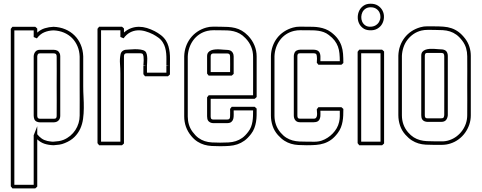

<svg xmlns="http://www.w3.org/2000/svg" viewBox="-20 -786 2639 1052"><path d="M436 -314Q436 -285.2 437.7 -254.4Q439.5 -223.6 439.2 -193.6Q439 -163.6 435.1 -134.8Q431.2 -106 419.9 -81.1Q408.7 -56.2 388.2 -35.6Q367.7 -15.1 335 -2Q319.8 4.4 304.7 6.6Q289.6 8.8 273.4 9.8Q245.6 8.8 223.9 1.7Q202.1 -5.4 184.1 -22.5V236.3Q181.6 238.8 179 241.2Q176.3 243.7 173.3 246.1H47.9Q45.4 243.2 43.5 240.2Q41.5 237.3 39.1 234.9V-627.9Q41.5 -630.4 43.5 -633.3Q45.4 -636.2 47.9 -639.2H173.3Q176.3 -636.7 179 -634.3Q181.6 -631.8 184.1 -629.4V-607.4Q203.1 -624.5 225.8 -631.3Q248.5 -638.2 273.4 -639.2Q308.6 -637.7 337.6 -625.5Q366.7 -613.3 388.2 -592Q409.7 -570.8 422.1 -541.7Q434.6 -512.7 436 -477.5ZM416.5 -476.1Q415.5 -506.8 404.5 -532.7Q393.6 -558.6 375 -577.4Q356.4 -596.2 330.6 -607.2Q304.7 -618.2 273.4 -619.6Q245.1 -618.7 222.2 -608.9Q199.2 -599.1 182.1 -575.7L164.6 -583V-619.6H58.6V226.6H164.6V-45.9H165Q169.9 -58.1 174.6 -70.1Q179.2 -82 184.1 -94.7V-50.3Q194.8 -36.6 208.3 -27.1Q221.7 -17.6 239.3 -13.7Q244.6 -12.7 250.5 -11.7Q256.3 -10.7 261.7 -10.3Q263.2 -9.8 265.1 -9.8Q267.1 -9.8 269 -9.8H273.4Q288.1 -10.7 301.5 -12.7Q314.9 -14.6 328.6 -20Q348.6 -28.3 365 -42Q381.3 -55.7 392.8 -73.2Q404.3 -90.8 410.4 -111.1Q416.5 -131.3 416.5 -152.8Q417 -193.8 416.7 -234.1Q416.5 -274.4 416.5 -315.4ZM164.6 -479Q166 -494.1 174.6 -503.7Q183.1 -513.2 198.7 -513.2H273.4Q284.7 -513.2 293.5 -508.8Q302.2 -504.4 307.1 -493.7Q310.1 -486.8 310.1 -477.5V-151.4Q310.1 -134.8 300 -125.2Q290 -115.7 273.4 -115.7H198.7Q189 -115.7 180.4 -119.9Q171.9 -124 168 -133.3Q164.6 -143.1 164.6 -152.8ZM184.1 -151.4Q184.1 -135.3 199.2 -135.3H273.4Q276.4 -135.3 281 -136Q285.6 -136.7 287.1 -139.2Q289.6 -142.6 290 -145.8Q290.5 -148.9 290.5 -152.8Q291 -193.8 290.8 -234.1Q290.5 -274.4 290.5 -315.4Q290.5 -356 290.8 -395.8Q291 -435.5 290.5 -475.6Q290.5 -480 289.8 -483.2Q289.1 -486.3 286.6 -490.2Q281.2 -493.7 273.4 -493.7H199.2Q190.9 -493.7 188 -489.5Q185.1 -485.4 184.1 -477.5Z M900.4 -368.2H774.4Q772 -371.1 770 -374Q768.1 -377 765.6 -379.4V-426.8Q769 -426.8 772.5 -427Q775.9 -427.2 779.3 -427.7Q775.9 -428.2 772.5 -428.5Q769 -428.7 765.6 -428.7Q765.6 -430.7 766.4 -438.5Q767.1 -446.3 767.3 -456.1Q767.6 -465.8 766.4 -475.6Q765.1 -485.4 761.7 -490.7Q756.3 -494.1 748.5 -494.1H674.3Q659.2 -494.1 659.2 -478V0Q656.7 2.4 654.1 4.9Q651.4 7.3 648.4 9.8H522.9Q520.5 6.8 518.6 3.9Q516.6 1 514.2 -1.5V-628.4Q516.6 -630.9 518.6 -633.8Q520.5 -636.7 522.9 -639.6H648.4Q651.4 -637.2 654.1 -634.8Q656.7 -632.3 659.2 -629.9V-607.9Q678.2 -624.5 699 -631.8Q719.7 -639.2 741.5 -639.2Q763.2 -639.2 784.9 -632.6Q806.6 -626 827.6 -615.2Q845.2 -606 861.3 -593.8Q877.4 -581.5 888.7 -564.5Q898.4 -548.8 903.1 -532.2Q907.7 -515.6 909.7 -498.3Q911.6 -481 911.4 -463.4Q911.1 -445.8 911.1 -428.2V-377.9ZM785.2 -387.7H891.6V-426.8Q895 -426.8 898.7 -427Q902.3 -427.2 906.2 -427.7Q902.3 -427.7 898.7 -428Q895 -428.2 891.6 -428.7Q891.6 -444.3 891.8 -460.7Q892.1 -477.1 890.6 -493.2Q889.2 -509.3 885 -524.4Q880.9 -539.6 872.1 -553.7Q862.8 -568.8 848.4 -579.3Q834 -589.8 818.4 -598.1Q796.9 -608.9 775.1 -615Q753.4 -621.1 732.4 -619.6Q711.4 -618.2 692.1 -607.9Q672.9 -597.7 657.2 -576.2L639.6 -583.5V-620.1H533.7V-9.8H639.6V-383.3Q639.6 -409.7 637.5 -436.3Q635.3 -462.9 640.6 -488.8Q643.1 -501 652.6 -507.3Q662.1 -513.7 673.8 -513.7Q677.2 -513.7 690.2 -514.9Q703.1 -516.1 719 -516.4Q734.9 -516.6 750.2 -514.4Q765.6 -512.2 774.4 -505.9Q781.7 -500 784.2 -488.5Q786.6 -477.1 786.9 -464.8Q787.1 -452.6 786.1 -441.9Q785.2 -431.2 785.2 -427.2Z M989.3 -478Q990.2 -506.3 999 -531.2Q1007.8 -556.2 1023.4 -576.7Q1039.1 -597.2 1060.8 -612.1Q1082.5 -627 1109.9 -634.8Q1127.9 -640.1 1147.9 -639.9Q1168 -639.6 1186 -639.6Q1209.5 -639.6 1229.7 -638.4Q1250 -637.2 1268.8 -632.6Q1287.6 -627.9 1304.9 -617.9Q1322.3 -607.9 1339.4 -590.3Q1361.8 -566.9 1374 -537.8Q1386.2 -508.8 1386.2 -476.6V-254.4Q1383.8 -252 1381.1 -249.5Q1378.4 -247.1 1375.5 -244.6H1134.3V-147.5Q1134.3 -142.1 1136.7 -135.7Q1139.6 -132.8 1142.6 -131.8Q1145.5 -130.9 1149.4 -130.9H1223.6Q1233.4 -130.9 1237.1 -135.3Q1240.7 -139.6 1240.7 -148.9Q1241.2 -159.2 1241 -169.2Q1240.7 -179.2 1240.7 -189.5Q1243.2 -191.9 1245.1 -194.8Q1247.1 -197.8 1249.5 -200.7H1375.5Q1378.4 -198.2 1381.1 -195.8Q1383.8 -193.4 1386.2 -190.9Q1386.2 -172.4 1386 -154.1Q1385.7 -135.7 1382.8 -118.2Q1379.9 -100.6 1373.5 -83.7Q1367.2 -66.9 1355.5 -51.8Q1337.4 -28.3 1319.1 -15.1Q1300.8 -2 1280.3 4.9Q1259.8 11.7 1236.6 13.4Q1213.4 15.1 1186 15.1Q1161.6 15.1 1140.1 13.9Q1118.7 12.7 1099.4 7.1Q1080.1 1.5 1062.3 -9.8Q1044.4 -21 1027.8 -41Q989.3 -87.4 989.3 -148.9ZM1008.8 -147.5Q1008.8 -124.5 1015.1 -103.3Q1021.5 -82 1035.2 -63.5Q1050.8 -42.5 1067.1 -30.5Q1083.5 -18.6 1101.8 -12.7Q1120.1 -6.8 1140.9 -5.6Q1161.6 -4.4 1186 -4.4Q1211.4 -4.4 1232.4 -5.6Q1253.4 -6.8 1272 -12.7Q1290.5 -18.6 1307.1 -30.3Q1323.7 -42 1339.8 -63.5Q1350.1 -76.7 1355.5 -90.8Q1360.8 -105 1363.3 -119.9Q1365.7 -134.8 1366.2 -150.1Q1366.7 -165.5 1366.7 -181.2H1260.3Q1260.3 -169.4 1260.5 -157Q1260.7 -144.5 1258.1 -134.5Q1255.4 -124.5 1247.6 -117.9Q1239.7 -111.3 1223.6 -111.3H1148.9Q1132.3 -111.3 1121.6 -123Q1117.2 -128.4 1116 -135.5Q1114.7 -142.6 1114.7 -148.9V-252.9Q1117.2 -255.4 1119.1 -258.3Q1121.1 -261.2 1123.5 -264.2H1366.7Q1366.7 -317.4 1366.9 -369.4Q1367.2 -421.4 1366.7 -474.6Q1366.7 -534.2 1324.7 -577.1Q1309.1 -593.3 1293.5 -601.8Q1277.8 -610.4 1261 -614.5Q1244.1 -618.7 1225.6 -619.4Q1207 -620.1 1186 -620.1Q1168.9 -620.1 1151.1 -620.4Q1133.3 -620.6 1116.2 -616.7Q1091.3 -610.8 1071.8 -597.4Q1052.2 -584 1038.6 -565.2Q1024.9 -546.4 1017.3 -523.7Q1009.8 -501 1008.8 -476.6ZM1114.7 -382.8V-478Q1114.7 -491.2 1121.1 -499Q1127.4 -506.8 1137.5 -510.5Q1147.5 -514.2 1159.7 -515.1Q1171.9 -516.1 1183.8 -515.4Q1195.8 -514.6 1206.3 -513.7Q1216.8 -512.7 1223.6 -512.7Q1233.9 -512.7 1242.2 -509Q1250.5 -505.4 1255.9 -496.1Q1260.3 -487.3 1260.3 -476.6V-381.3Q1257.8 -378.9 1255.1 -376.5Q1252.4 -374 1249.5 -371.6H1123.5ZM1134.3 -391.1H1240.7Q1240.7 -412.1 1241 -432.9Q1241.2 -453.6 1240.7 -474.6Q1240.7 -479 1240 -482.4Q1239.3 -485.8 1236.8 -489.7Q1231.4 -493.2 1223.6 -493.2H1149.4Q1134.3 -493.2 1134.3 -476.6Z M1464.4 -479.5Q1465.3 -507.8 1474.1 -532.7Q1482.9 -557.6 1498.3 -577.6Q1513.7 -597.7 1535.6 -612.3Q1557.6 -627 1585 -634.8Q1603 -640.1 1623 -639.9Q1643.1 -639.6 1661.1 -639.6Q1678.7 -639.6 1696 -639.2Q1713.4 -638.7 1730.2 -635.7Q1747.1 -632.8 1762.9 -626.7Q1778.8 -620.6 1793.5 -609.9Q1816.9 -592.3 1830.3 -574Q1843.8 -555.7 1850.8 -535.2Q1857.9 -514.6 1859.6 -491.5Q1861.3 -468.3 1861.3 -440.9Q1858.9 -438.5 1856.2 -436Q1853.5 -433.6 1850.6 -431.2H1724.6Q1722.2 -434.1 1720.2 -437Q1718.3 -439.9 1715.8 -442.4Q1715.8 -445.8 1716.3 -452.1Q1716.8 -458.5 1716.8 -465.6Q1716.8 -472.7 1715.8 -479.5Q1714.8 -486.3 1711.9 -490.7Q1706.5 -494.1 1698.7 -494.1H1624.5Q1621.6 -494.1 1617.7 -493.4Q1613.8 -492.7 1611.8 -489.3Q1610.4 -486.8 1609.9 -483.9Q1609.4 -481 1609.4 -478V-151.9Q1609.4 -149.4 1609.9 -146.2Q1610.4 -143.1 1611.8 -140.6Q1614.3 -137.2 1617.7 -136.5Q1621.1 -135.7 1624.5 -135.7H1698.7Q1708.5 -135.7 1712.4 -141.4Q1716.3 -147 1717 -155Q1717.8 -163.1 1716.8 -171.9Q1715.8 -180.7 1715.8 -187.5Q1718.3 -189.9 1720.2 -192.9Q1722.2 -195.8 1724.6 -198.7H1850.6Q1853.5 -196.3 1856.2 -193.8Q1858.9 -191.4 1861.3 -189Q1861.3 -170.9 1860.6 -153.6Q1859.9 -136.2 1856.9 -119.9Q1854 -103.5 1847.9 -87.9Q1841.8 -72.3 1830.6 -57.1Q1813 -33.7 1794.7 -20.5Q1776.4 -7.3 1755.6 -0.5Q1734.9 6.3 1711.4 8.1Q1688 9.8 1661.1 9.8Q1635.7 9.8 1614.5 8.5Q1593.3 7.3 1574.5 1.7Q1555.7 -3.9 1538.3 -14.9Q1521 -25.9 1502.9 -45.9Q1482.9 -68.4 1473.6 -96.2Q1464.4 -124 1464.4 -153.3ZM1483.9 -151.9Q1483.9 -126 1492.2 -102.5Q1500.5 -79.1 1517.6 -59.1Q1532.7 -41.5 1548.8 -31.5Q1564.9 -21.5 1582.8 -16.6Q1600.6 -11.7 1620.1 -10.7Q1639.6 -9.8 1661.1 -9.8Q1681.2 -9.8 1702.4 -9.5Q1723.6 -9.3 1742.7 -15.6Q1759.8 -21.5 1775.1 -31.5Q1790.5 -41.5 1803.2 -54.7Q1815.9 -67.9 1825 -83.7Q1834 -99.6 1837.9 -117.2Q1841.8 -132.8 1841.8 -148.2Q1841.8 -163.6 1841.8 -179.2H1735.4Q1735.4 -172.9 1735.8 -164.8Q1736.3 -156.7 1735.4 -148.7Q1734.4 -140.6 1731.4 -133.3Q1728.5 -126 1721.7 -121.6Q1716.8 -118.7 1710.7 -117.4Q1704.6 -116.2 1698.7 -116.2H1624Q1606.9 -116.2 1598.4 -126.7Q1589.8 -137.2 1589.8 -153.3V-479.5Q1589.8 -483.9 1590.8 -487.8Q1591.8 -491.7 1593.3 -495.6Q1597.2 -505.4 1606 -509.5Q1614.7 -513.7 1624 -513.7H1698.7Q1706.1 -513.7 1713.9 -511.5Q1721.7 -509.3 1727.1 -503.4Q1731.4 -498 1733.4 -491.5Q1735.4 -484.9 1735.6 -477.8Q1735.8 -470.7 1735.6 -463.6Q1735.4 -456.5 1735.4 -450.7H1841.8Q1841.8 -474.1 1839.8 -493.9Q1837.9 -513.7 1831.5 -531Q1825.2 -548.3 1813.2 -564Q1801.3 -579.6 1781.7 -594.2Q1768.6 -604.5 1753.9 -609.9Q1739.3 -615.2 1723.9 -617.4Q1708.5 -619.6 1692.9 -619.9Q1677.2 -620.1 1661.1 -620.1Q1644 -620.1 1626.2 -620.4Q1608.4 -620.6 1591.3 -616.7Q1566.4 -610.8 1546.9 -597.7Q1527.3 -584.5 1513.7 -565.9Q1500 -547.4 1492.4 -524.9Q1484.9 -502.4 1483.9 -478Z M1948.2 -513.7H2073.7Q2076.7 -511.2 2079.3 -508.8Q2082 -506.3 2084.5 -503.9V0Q2082 2.4 2079.3 4.9Q2076.7 7.3 2073.7 9.8H1948.2Q1945.8 6.8 1943.8 3.9Q1941.9 1 1939.5 -1.5V-502.4ZM1959 -494.1V-9.8H2064.9V-494.1ZM2010.7 -765.6Q2035.6 -765.6 2052 -754.4Q2068.4 -743.2 2076.4 -726.8Q2084.5 -710.4 2083.7 -691.2Q2083 -671.9 2074.2 -655.8Q2065.4 -639.6 2048.1 -629.2Q2030.8 -618.7 2005.4 -620.1Q1982.9 -621.1 1968.3 -632.3Q1953.6 -643.6 1946.5 -659.7Q1939.5 -675.8 1940.2 -694.3Q1940.9 -712.9 1949 -728.8Q1957 -744.6 1972.4 -755.1Q1987.8 -765.6 2010.7 -765.6ZM2010.7 -746.1Q1994.1 -746.1 1982.7 -738.3Q1971.2 -730.5 1965.6 -718.8Q1960 -707 1959.5 -693.6Q1959 -680.2 1964.1 -668.2Q1969.2 -656.2 1979.7 -648.2Q1990.2 -640.1 2005.9 -639.6Q2024.4 -639.2 2037.4 -646.7Q2050.3 -654.3 2057.1 -666.3Q2064 -678.2 2064.5 -692.1Q2064.9 -706.1 2059.1 -718Q2053.2 -730 2041.3 -738Q2029.3 -746.1 2010.7 -746.1Z M2162.6 -481.4Q2163.6 -509.8 2172.4 -534.4Q2181.2 -559.1 2196.8 -579.3Q2212.4 -599.6 2234.1 -614.3Q2255.9 -628.9 2283.2 -636.7Q2301.3 -642.1 2321.3 -641.8Q2341.3 -641.6 2359.4 -641.6Q2387.2 -641.6 2410.4 -639.9Q2433.6 -638.2 2453.9 -631.3Q2474.1 -624.5 2492.4 -611.1Q2510.7 -597.7 2528.8 -574.2Q2544.4 -553.7 2552 -529.5Q2559.6 -505.4 2559.6 -480V-153.8Q2559.6 -127.9 2551.3 -103.5Q2543 -79.1 2528.3 -58.6Q2513.7 -38.1 2492.9 -22.7Q2472.2 -7.3 2447.3 0.5Q2426.3 7.3 2403.8 7.6Q2381.3 7.8 2359.4 7.8Q2334 7.8 2312.7 6.6Q2291.5 5.4 2272.7 -0.2Q2253.9 -5.9 2236.6 -16.8Q2219.2 -27.8 2201.2 -47.9Q2181.2 -70.3 2171.9 -98.1Q2162.6 -126 2162.6 -155.3ZM2182.1 -153.8Q2182.1 -127.9 2190.4 -104.5Q2198.7 -81.1 2215.8 -61Q2231 -43.5 2247.1 -33.4Q2263.2 -23.4 2281 -18.6Q2298.8 -13.7 2318.4 -12.7Q2337.9 -11.7 2359.4 -11.7Q2379.4 -11.7 2400.6 -11.5Q2421.9 -11.2 2440.9 -17.6Q2463.4 -24.9 2481.7 -38.8Q2500 -52.7 2512.9 -70.8Q2525.9 -88.9 2533 -110.4Q2540 -131.8 2540 -155.3Q2540.5 -196.3 2540.3 -236.6Q2540 -276.9 2540 -317.9Q2540 -357.9 2540.3 -397.9Q2540.5 -438 2540 -478Q2540 -501 2533.7 -522.5Q2527.3 -543.9 2513.2 -562.5Q2497.1 -584 2480.5 -595.9Q2463.9 -607.9 2445.3 -613.8Q2426.8 -619.6 2405.8 -620.8Q2384.8 -622.1 2359.4 -622.1Q2342.3 -622.1 2324.5 -622.3Q2306.6 -622.6 2289.6 -618.7Q2265.1 -612.8 2245.6 -599.4Q2226.1 -585.9 2212.2 -567.6Q2198.2 -549.3 2190.7 -526.6Q2183.1 -503.9 2182.1 -480ZM2433.6 -153.8Q2431.6 -137.2 2423.3 -127.7Q2415 -118.2 2397 -118.2H2322.3Q2314 -118.2 2305.7 -121.6Q2297.4 -125 2293 -132.3Q2290 -137.7 2289.1 -143.6Q2288.1 -149.4 2288.1 -155.3V-481.4Q2288.1 -494.6 2294.4 -502.2Q2300.8 -509.8 2310.8 -513.4Q2320.8 -517.1 2333.3 -518.1Q2345.7 -519 2357.7 -518.3Q2369.6 -517.6 2380.1 -516.6Q2390.6 -515.6 2397 -515.6Q2404.3 -515.6 2412.1 -513.4Q2419.9 -511.2 2425.3 -505.4Q2429.7 -500 2431.6 -493.4Q2433.6 -486.8 2433.6 -480ZM2414.1 -155.3Q2414.1 -236.8 2414.3 -316.9Q2414.6 -397 2414.1 -478Q2414.1 -482.4 2413.3 -485.6Q2412.6 -488.8 2410.2 -492.7Q2404.8 -496.1 2397 -496.1H2322.8Q2319.8 -496.1 2315.9 -495.4Q2312 -494.6 2310.1 -491.2Q2308.6 -488.8 2308.1 -485.8Q2307.6 -482.9 2307.6 -480V-153.8Q2307.6 -151.4 2308.1 -148.2Q2308.6 -145 2310.1 -142.6Q2312.5 -139.2 2315.9 -138.4Q2319.3 -137.7 2322.8 -137.7H2397Q2407.2 -137.7 2410.2 -141.8Q2413.1 -146 2414.1 -155.3Z"/></svg>

Font: Preussische VI 9 Linie
Style: Regular
Weight: 400
Designer: Peter Wiegel
Foundry: Peter Wiegel
Version: Version 1.000 2009 initial release